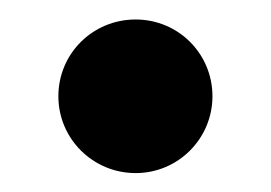

<svg xmlns="http://www.w3.org/2000/svg" viewBox="-20 -445 281 199"><path d="M120.6 -265.6C164.6 -265.6 200.2 -301.3 200.2 -345.2C200.2 -389.6 164.6 -424.8 120.6 -424.8C76.2 -424.8 40.5 -389.6 40.5 -345.2C40.5 -301.3 76.2 -265.6 120.6 -265.6Z"/></svg>

Font: Raveo Display Display SemiBold
Style: Regular
Weight: 600
Designer: Jakub Foglar, Rasmus Andersson (Inter)
Foundry: Jakubfoglar.com
Version: Version 1.100;Glyphs 3.2.3 (3260)